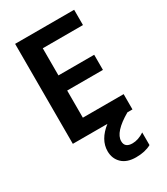

<svg xmlns="http://www.w3.org/2000/svg" viewBox="-224 -771 975 1121"><g transform="rotate(-30 264.0 -210.5)"><path d="M454 230Q413 253 351.5 253Q290 253 257 221Q224 189 224 139Q224 62 303 0H70V-674H468V-571H197V-388H438V-286H197V-103H472V0H438Q322 67 322 128Q322 172 374 172Q413 172 454 145Z"/></g></svg>

Font: Hind Jalandhar SemiBold
Style: Regular
Weight: 600
Designer: Namrata Goyal
Foundry: Indian Type Foundry
Version: Version 0.702;PS 1.0;hotconv 1.0.81;makeotf.lib2.5.63406